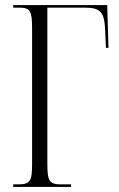

<svg xmlns="http://www.w3.org/2000/svg" viewBox="-20 -734 468 754"><path d="M32 0H259V-10H220C174 -10 166 -23 166 -90V-704H312C377 -704 390 -685 393 -614L396 -546H406L401 -714H32V-704H55C98 -704 106 -692 106 -624V-89C106 -22 98 -10 51 -10H32Z"/></svg>

Font: Noto Serif Display ExtraCondensed Light
Style: Regular
Weight: 300
Width: 2
Designer: Monotype Design Team
Foundry: Monotype Imaging Inc.
Version: Version 2.009